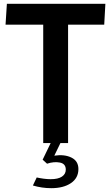

<svg xmlns="http://www.w3.org/2000/svg" viewBox="-20 -748 581 1004"><path d="M206 -619H9L16 -728H531L525 -619H336V0H206ZM248 236Q199 236 152 222L172 180Q190 184 209 186.5Q228 189 245 189Q284 189 304 175.5Q324 162 324 139Q324 108 293 102Q262 96 226 108L203 87L245 0H296L264 66Q317 58 353.5 76Q390 94 390 136Q390 183 351 209.5Q312 236 248 236Z"/></svg>

Font: Murecho Medium
Style: Regular
Weight: 500
Designer: Neil Summerour
Foundry: Positype
Version: Version 1.010; ttfautohint (v1.8.3)